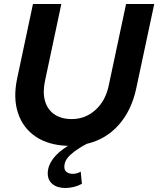

<svg xmlns="http://www.w3.org/2000/svg" viewBox="-20 -720 792 961"><path d="M307 221Q267 221 243 201.5Q219 182 219 148Q219 111 244.5 76Q270 41 320 10Q223 7 159 -36Q95 -79 70 -154.5Q45 -230 66 -328L145 -700H287L205 -314Q193 -257 205.5 -214Q218 -171 252.5 -147.5Q287 -124 339 -124Q407 -124 457.5 -169.5Q508 -215 524 -291L611 -700H752L662 -278Q638 -166 573.5 -94Q509 -22 414 0Q366 25 334 53.5Q302 82 302 115Q302 132 313.5 141Q325 150 344 150Q366 150 384 139L390 200Q372 210 350 215.5Q328 221 307 221Z"/></svg>

Font: Red Hat Display ExtraBold
Style: Italic
Weight: 800
Italic angle: -12°
Designer: Pentagram, MCKL
Foundry: Pentagram, MCKL
Version: Version 1.023